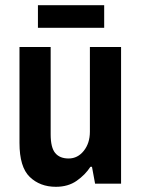

<svg xmlns="http://www.w3.org/2000/svg" viewBox="-20 -707 541 739"><path d="M195 12Q134 12 94.5 -26Q55 -64 55 -157V-526H175V-190Q175 -139 192.5 -118Q210 -97 244 -97Q279 -97 302.5 -126.5Q326 -156 326 -200V-526H446V0H346L334 -65H328Q308 -34 275 -11Q242 12 195 12ZM126 -600V-687H381V-600Z"/></svg>

Font: Archivo Narrow
Style: Bold
Weight: 700
Designer: Hector Gatti
Foundry: Omnibus-Type
Version: Version 3.002